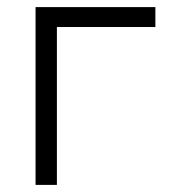

<svg xmlns="http://www.w3.org/2000/svg" viewBox="-20 -520 474 540"><path d="M417 -500V-444H140V0H80V-500Z"/></svg>

Font: Bellota
Style: Regular
Weight: 400
Designer: Kemie Guaida
Foundry: Kemie Guaida
Version: Version 4.001